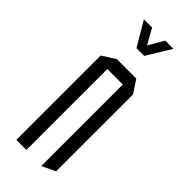

<svg xmlns="http://www.w3.org/2000/svg" viewBox="-230 -721 755 755"><g transform="rotate(45 147.5 -343.5)"><path d="M48 0V-469L103 -504H104V0ZM190 3V-450H246V-23L191 3ZM104 -450V-504H211L246 -451V-450ZM127 -589 68 -689V-690H113L167 -593ZM127 -589 186 -690H231V-689L170 -589Z"/></g></svg>

Font: Foldit Thin Light
Style: Regular
Weight: 300
Version: Version 1.003